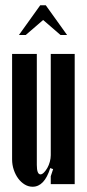

<svg xmlns="http://www.w3.org/2000/svg" viewBox="-20 -700 329 730"><path d="M171 -61Q149 10 104 10Q88 10 74 1.5Q60 -7 49.5 -21Q39 -35 32.5 -54Q26 -73 26 -94V-495H120V-73Q120 -37 134 -37Q140 -37 147 -44Q154 -51 160 -61.5Q166 -72 169.5 -85Q173 -98 173 -110V-495H264V0H173V-30L182 -57ZM133 -680H154L235 -567H210L144 -624L78 -567H52Z"/></svg>

Font: Moniqa ExtBd Cond Paragraph
Style: Regular
Weight: 800
Width: 3
Designer: Rajesh Rajput
Foundry: Rajesh Rajput
Version: Version 1.000